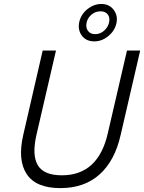

<svg xmlns="http://www.w3.org/2000/svg" viewBox="-20 -946 730 973"><path d="M458 -736.3Q416 -736.3 394.3 -766.1Q372.6 -795.9 382.3 -837.4Q392.1 -875.5 424.1 -900.6Q456.1 -925.8 493.7 -925.8Q534.2 -925.8 556.6 -895.5Q579.1 -865.2 569.3 -825.2Q560.1 -788.1 527.8 -762.2Q495.6 -736.3 458 -736.3ZM462.4 -772.9Q488.8 -772.9 509.5 -792.2Q530.3 -811.5 533.7 -837.9Q537.1 -859.9 524.9 -874.3Q512.7 -888.7 489.3 -888.7Q461.9 -888.7 441.4 -869.9Q420.9 -851.1 418 -825.7Q414.6 -803.7 426.8 -788.3Q439 -772.9 462.4 -772.9ZM285.6 7.3Q162.6 7.3 115.5 -63.5Q68.4 -134.3 97.7 -261.7L196.3 -689.9H263.7L165 -263.7Q141.1 -160.6 171.4 -109.1Q201.7 -57.6 293.5 -57.6Q478 -57.6 526.4 -271L623.5 -689.9H690.4L591.3 -261.7Q562 -131.8 484.9 -62.3Q407.7 7.3 285.6 7.3Z"/></svg>

Font: HK Grotesk Legacy
Style: Italic
Weight: 400
Italic angle: -13°
Designer: Alfredo Marco Pradil
Foundry: Hanken Design Co.
Version: Version 2.022;PS 002.022;hotconv 1.0.88;makeotf.lib2.5.64775